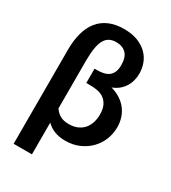

<svg xmlns="http://www.w3.org/2000/svg" viewBox="-215 -839 999 1122"><g transform="rotate(30 284.0 -278.0)"><path d="M311.5 7.5Q232 7.5 184 -40.5V173.5H60.5V-462Q60.5 -524 74 -573.8Q87.5 -623.5 115.2 -658.5Q143 -693.5 185.5 -712Q228 -730.5 286 -730.5Q340.5 -730.5 379.5 -714.8Q418.5 -699 443.5 -673.5Q468.5 -648 480.2 -615.5Q492 -583 492 -549.5Q492 -496.5 466.2 -456.5Q440.5 -416.5 391.5 -397.5Q426 -388 453.2 -370.5Q480.5 -353 499 -329.2Q517.5 -305.5 527.2 -276Q537 -246.5 537 -213Q537 -169 521 -129Q505 -89 475.2 -58.8Q445.5 -28.5 404 -10.5Q362.5 7.5 311.5 7.5ZM266.5 -443Q292.5 -443 313 -448Q333.5 -453 347.2 -464.2Q361 -475.5 368.2 -493.8Q375.5 -512 375.5 -538.5Q375.5 -591.5 351 -616.2Q326.5 -641 284 -641Q257.5 -641 238.5 -631Q219.5 -621 207.5 -599.2Q195.5 -577.5 189.8 -542.8Q184 -508 184 -458V-136.5Q202 -110.5 224.8 -98.8Q247.5 -87 280.5 -87Q314 -87 339 -98Q364 -109 380 -127.8Q396 -146.5 404 -172Q412 -197.5 412 -226Q412 -263 400.8 -286.5Q389.5 -310 371.2 -323.2Q353 -336.5 329.5 -341.5Q306 -346.5 281.5 -346.5H250.5V-443Z"/></g></svg>

Font: Lato
Style: Bold
Weight: 700
Designer: Lukasz Dziedzic
Foundry: tyPoland Lukasz Dziedzic
Version: Version 2.007; 2014-02-27